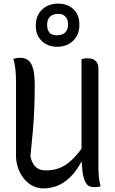

<svg xmlns="http://www.w3.org/2000/svg" viewBox="-20 -1031 640 1067"><path d="M539 4Q534 6 529.5 7Q525 8 519.5 8.5Q514 9 508 9Q493 9 481 5.5Q469 2 460 -10.5Q451 -23 444.5 -46.5Q438 -70 435.5 -109.5Q433 -149 433 -206Q433 -269 433 -331Q433 -393 433 -454.5Q433 -516 433 -578Q433 -640 433 -702Q438 -704 443 -705Q448 -706 454 -706.5Q460 -707 465 -707Q486 -707 499 -701Q512 -695 519.5 -682Q527 -669 527 -648Q527 -580 527 -511.5Q527 -443 527 -374.5Q527 -306 527 -237.5Q527 -169 527 -100Q527 -72 529.5 -46.5Q532 -21 539 4ZM221 16Q188 16 160 1Q132 -14 111.5 -40Q91 -66 80 -98.5Q69 -131 69 -166Q69 -235 69 -303.5Q69 -372 69 -441.5Q69 -511 69 -578Q69 -617 65.5 -647.5Q62 -678 54 -704Q64 -707 73 -708.5Q82 -710 93 -710Q119 -710 137 -696Q155 -682 164 -649Q173 -616 173 -558Q173 -489 170.5 -427Q168 -365 162.5 -301.5Q157 -238 149 -162Q158 -121 179 -102.5Q200 -84 236 -84Q275 -84 310 -97Q345 -110 381.5 -144.5Q418 -179 461 -245V-131H432Q402 -77 368 -44.5Q334 -12 297 2Q260 16 221 16ZM303 -1011Q338 -1011 365 -996.5Q392 -982 406.5 -956.5Q421 -931 421 -897V-890Q421 -838 386.5 -804.5Q352 -771 297 -771Q246 -771 212.5 -803Q179 -835 179 -886V-892Q179 -927 195 -954Q211 -981 239 -996Q267 -1011 303 -1011ZM304 -954Q274 -954 258 -938.5Q242 -923 242 -895V-888Q242 -875 247 -863.5Q252 -852 260 -844Q269 -839 277.5 -837Q286 -835 297 -835Q326 -835 342 -850.5Q358 -866 358 -892V-898Q358 -913 353 -924.5Q348 -936 338 -944Q331 -949 323 -951.5Q315 -954 304 -954Z"/></svg>

Font: Recursive Monospace Casual
Style: Regular
Weight: 400
Version: Version 1.047